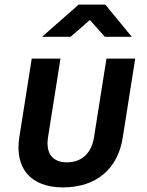

<svg xmlns="http://www.w3.org/2000/svg" viewBox="-20 -805 640 835"><path d="M163 -645H287L371 -718L436 -645H553L438 -785H322ZM254 10C398 10 493 -70 514 -208L568 -550H443L389 -209C378 -138 335 -99 271 -99C208 -99 178 -138 189 -209L243 -550H118L64 -208C43 -73 114 10 254 10Z"/></svg>

Font: JetBrains Mono
Style: Bold Italic
Weight: 558
Italic angle: -9°
Monospace: yes
Designer: Philipp Nurullin, Konstantin Bulenkov
Foundry: JetBrains
Version: Version 2.305